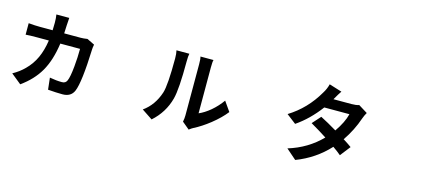

<svg xmlns="http://www.w3.org/2000/svg" viewBox="-62 -1410 4624 2067"><g transform="rotate(15 2250.0 -376.5)"><path d="M194.3 43.9 81.1 -47.9Q155.3 -88.9 209 -143.6Q276.4 -210 315.4 -295.9Q353.5 -378.9 370.1 -491.2H241.2Q154.3 -491.2 112.3 -487.3V-615.2Q184.6 -608.4 241.2 -608.4H380.9Q382.8 -663.1 382.8 -693.4Q382.8 -742.2 376 -783.2H519.5Q516.6 -757.8 513.7 -696.3Q511.7 -637.7 509.8 -608.4H693.4Q724.6 -608.4 767.6 -615.2L851.6 -574.2Q844.7 -535.2 844.7 -522.5Q831.1 -148.4 787.1 -44.9Q754.9 30.3 661.1 30.3Q594.7 30.3 499 22.5L484.4 -108.4Q558.6 -94.7 621.1 -94.7Q643.6 -94.7 656.2 -103.5Q668 -110.4 676.8 -128.9Q696.3 -170.9 708 -293.9Q717.8 -396.5 717.8 -491.2H498Q471.7 -300.8 398.4 -173.8Q327.1 -50.8 194.3 43.9Z M2072.3 45.9 1991.2 -21.5Q1999 -58.6 1999 -93.8V-663.1Q1999 -723.6 1991.2 -747.1H2136.7Q2129.9 -726.6 2129.9 -662.1V-151.4Q2191.4 -177.7 2255.9 -231.4Q2323.2 -289.1 2371.1 -357.4L2446.3 -250Q2387.7 -174.8 2291 -97.7Q2202.1 -27.3 2115.2 16.6Q2098.6 25.4 2078.1 41Q2074.2 43.9 2072.3 45.9ZM1658.2 43 1539.1 -36.1Q1655.3 -118.2 1705.1 -269.5Q1733.4 -356.4 1733.4 -656.2Q1733.4 -710 1724.6 -745.1H1868.2Q1861.3 -717.8 1861.3 -657.2Q1861.3 -346.7 1832 -237.3Q1788.1 -72.3 1658.2 43Z M3264.6 64.5 3151.4 -34.2Q3366.2 -99.6 3515.6 -252.9Q3419.9 -314.5 3333 -364.3L3416 -457Q3497.1 -416 3599.6 -354.5Q3677.7 -466.8 3701.2 -562.5H3420.9Q3303.7 -406.2 3163.1 -310.5L3057.6 -391.6Q3251 -510.7 3369.1 -715.8Q3399.4 -763.7 3413.1 -818.4L3554.7 -774.4Q3532.2 -742.2 3496.1 -678.7Q3495.1 -675.8 3494.1 -674.8L3493.2 -673.8H3693.4Q3744.1 -673.8 3778.3 -684.6L3877.9 -623Q3858.4 -589.8 3845.7 -553.7Q3797.9 -413.1 3710.9 -286.1Q3761.7 -254.9 3804.7 -223.6L3715.8 -109.4Q3683.6 -137.7 3625 -178.7Q3476.6 -16.6 3264.6 64.5Z"/></g></svg>

Font: Bpmf GenYo Gothic B
Style: B
Weight: 700
Foundry: But Ko
Version: Version 1.320